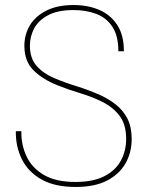

<svg xmlns="http://www.w3.org/2000/svg" viewBox="-20 -732 589 764"><path d="M281 12Q198 12 145 -18Q92 -48 67 -98.5Q42 -149 43 -210H65Q64 -156 85.5 -110Q107 -64 154.5 -36Q202 -8 280 -8Q351 -8 395.5 -31Q440 -54 461 -93Q482 -132 482 -179Q482 -237 455.5 -271.5Q429 -306 387.5 -326.5Q346 -347 298 -361.5Q250 -376 208 -393Q150 -416 113.5 -452Q77 -488 77 -550Q77 -594 98.5 -630.5Q120 -667 164 -689.5Q208 -712 273 -712Q329 -712 374 -693Q419 -674 446 -633.5Q473 -593 473 -528H451Q451 -589 427.5 -625Q404 -661 363.5 -676.5Q323 -692 273 -692Q210 -692 171.5 -671.5Q133 -651 116 -619Q99 -587 99 -550Q99 -500 125.5 -470Q152 -440 194 -422Q236 -404 284.5 -389Q333 -374 378 -354Q413 -338 441.5 -315.5Q470 -293 487 -260Q504 -227 504 -179Q504 -125 479.5 -82Q455 -39 406 -13.5Q357 12 281 12Z"/></svg>

Font: DM Sans 17pt Thin
Style: Regular
Weight: 250
Version: Version 4.004;gftools[0.9.30]